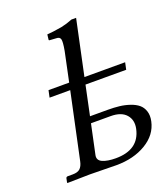

<svg xmlns="http://www.w3.org/2000/svg" viewBox="-130 -790 770 883"><g transform="rotate(-20 255.0 -348.0)"><path d="M430.2 -124Q439 -165 415.3 -192.1Q391.6 -219.2 339.8 -219.2H243.7L212.9 -74.2Q208 -49.8 232.2 -39.3Q256.3 -28.8 296.4 -28.8Q409.7 -28.8 430.2 -124ZM345.2 -698.2 288.1 -429.2H487.3L480 -395H280.8L250.5 -251H337.4Q368.2 -251 393.8 -248Q419.4 -245.1 443.8 -236.8Q468.3 -228.5 483.9 -215.6Q499.5 -202.6 506.3 -181.4Q513.2 -160.2 507.3 -132.8Q494.1 -70.8 433.3 -34.4Q372.6 2 287.6 2Q262.2 2 222.9 1Q183.6 0 158.2 0L48.8 2L46.9 0L50.8 -19Q52.2 -26.9 60.5 -26.9H84.5Q108.9 -26.9 120.6 -37.8Q132.3 -48.8 137.2 -71.8L206.1 -395H105L112.3 -429.2H213.4L243.7 -573.2Q251.5 -616.2 247.8 -628.7Q244.1 -641.1 228 -641.1L196.8 -643.1Q190.9 -643.1 191.9 -647.9L194.8 -671.9Q219.7 -673.3 266.6 -681.2Q293 -686.5 322.3 -698.2Z"/></g></svg>

Font: Linux Biolinum G
Style: Italic
Weight: 400
Italic angle: -12°
Designer: Philipp H. Poll
Foundry: Philipp H. Poll
Version: Version 0.5.1